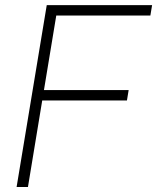

<svg xmlns="http://www.w3.org/2000/svg" viewBox="-20 -748 628 768"><path d="M46.4 0 167 -727.5H588.4L581.5 -686H205.1L155.8 -387.7H494.6L487.8 -346.2H148.9L91.8 0Z"/></svg>

Font: Inter 24pt ExtraLight
Style: Italic
Weight: 250
Italic angle: -9.3988°
Version: Version 4.001;git-66647c0bb